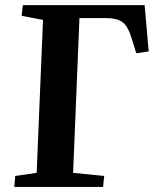

<svg xmlns="http://www.w3.org/2000/svg" viewBox="-20 -734 621 754"><path d="M384.8 0H36.1L40 -43L124 -55.2L148.9 -655.8L64.9 -671.9L69.8 -713.9H547.9L564 -532.2L515.1 -524.9L498 -580.1Q483.4 -629.9 461.9 -646.5Q440.4 -663.1 394 -663.1H292L267.1 -55.2L389.2 -43Z"/></svg>

Font: Literata SemiBold
Style: Italic
Weight: 650
Italic angle: -2.39999°
Designer: Latin by Veronika Burian and Jose Scaglione. Greek by Irene Vlachou. Cyrillic by Vera Evstafieva
Foundry: TypeTogether
Version: Version 3.021